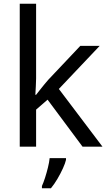

<svg xmlns="http://www.w3.org/2000/svg" viewBox="-20 -780 574 1021"><path d="M172 -363Q172 -347 170.5 -321Q169 -295 168 -276H172Q178 -284 190 -299Q202 -314 214.5 -329.5Q227 -345 236 -355L407 -536H510L293 -307L525 0H419L233 -250L172 -197V0H85V-760H172ZM331 70Q327 88 314.5 115.5Q302 143 285.5 171Q269 199 251 221H203V209Q211 192 219.5 165.5Q228 139 235 110.5Q242 82 244 61H331Z"/></svg>

Font: Noto Sans NKo
Style: Regular
Weight: 400
Designer: Monotype Design Team
Foundry: Monotype Imaging Inc.
Version: Version 2.003; ttfautohint (v1.8.4.7-5d5b)